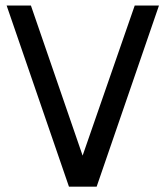

<svg xmlns="http://www.w3.org/2000/svg" viewBox="-20 -678 610 707"><path d="M335.9 9.3H233.9L4.4 -657.7H93.8L284.2 -105L476.1 -657.7H565.4Z"/></svg>

Font: Potro Sans Bangla SemiBold
Style: Regular
Weight: 600
Designer: Jayed Ahsan Saad
Foundry: Codepotro
Version: Potro Sans Bangla;Version 0.996;CodepotroFonts;